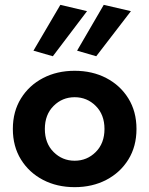

<svg xmlns="http://www.w3.org/2000/svg" viewBox="-20 -762 616 792"><path d="M198 -530 118 -553 229 -742 339 -716ZM377 -530 298 -553 408 -742 520 -716ZM33 -230Q33 -302 66.5 -356Q100 -410 157.5 -440Q215 -470 288 -470Q361 -470 418.5 -440Q476 -410 509.5 -356Q543 -302 543 -230Q543 -158 509.5 -104Q476 -50 418.5 -20Q361 10 288 10Q215 10 157.5 -20Q100 -50 66.5 -104Q33 -158 33 -230ZM165 -230Q165 -171 201 -135Q237 -99 288 -99Q339 -99 375 -135Q411 -171 411 -230Q411 -289 375 -325Q339 -361 288 -361Q237 -361 201 -325Q165 -289 165 -230Z"/></svg>

Font: Jost* Semi
Style: Regular
Weight: 600
Version: Version 3.7